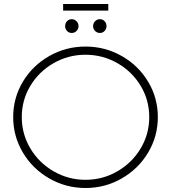

<svg xmlns="http://www.w3.org/2000/svg" viewBox="-20 -937 856 961"><path d="M770 -351Q770 -255 721.5 -173.5Q673 -92 589.5 -44Q506 4 408 4Q310 4 226.5 -44Q143 -92 94.5 -173.5Q46 -255 46 -351Q46 -447 94.5 -528Q143 -609 226.5 -656.5Q310 -704 408 -704Q506 -704 589.5 -656.5Q673 -609 721.5 -528Q770 -447 770 -351ZM89 -351Q89 -266 132 -194Q175 -122 248.5 -79.5Q322 -37 408 -37Q494 -37 567.5 -79.5Q641 -122 684 -194Q727 -266 727 -351Q727 -436 684 -507.5Q641 -579 567.5 -621Q494 -663 408 -663Q322 -663 248.5 -621Q175 -579 132 -507.5Q89 -436 89 -351ZM373 -806Q373 -792 363 -782Q353 -772 339 -772Q325 -772 315.5 -782Q306 -792 306 -806Q306 -821 315.5 -831Q325 -841 339 -841Q353 -841 363 -831Q373 -821 373 -806ZM513 -806Q513 -792 503.5 -782Q494 -772 480 -772Q466 -772 456 -782Q446 -792 446 -806Q446 -821 456 -831Q466 -841 480 -841Q494 -841 503.5 -831Q513 -821 513 -806ZM296 -917H522V-884H296Z"/></svg>

Font: Montserrat arm2 ExtraLight
Style: Regular
Weight: 275
Designer: Julieta Ulanovsky
Foundry: Julieta Ulanovsky
Version: Version 6.000